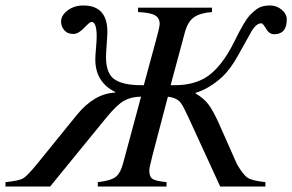

<svg xmlns="http://www.w3.org/2000/svg" viewBox="-75 -681 1067 701"><path d="M548 -370H565Q627 -370 673 -396Q732 -431 781 -530Q817 -604 837 -625Q856 -645 871 -653Q886 -661 912 -661Q935 -661 953.5 -645.5Q972 -630 972 -610Q972 -556 926 -556Q908 -556 896.5 -576Q885 -596 879 -596Q860 -596 841.5 -563.5Q823 -531 795 -480Q767 -429 736 -400Q689 -357 639 -342V-340Q669 -322 685.5 -300.5Q702 -279 723 -233L790 -82Q813 -42 830 -31.5Q847 -21 894 -16V0H729L615 -248Q595 -292 585 -305.5Q575 -319 554 -325Q540 -328 538 -328L481 -111Q470 -67 470 -60Q470 -36 481.5 -28Q493 -20 533 -16V0H282V-16Q328 -21 346.5 -34.5Q365 -48 375 -87L440 -328Q405 -328 378.5 -313.5Q352 -299 312 -250L108 0H-55V-16Q-6 -21 9 -29.5Q24 -38 60 -82L206 -262Q270 -340 346 -343V-345Q273 -381 273 -464Q273 -477 275.5 -505Q278 -533 278 -548Q278 -601 259 -601Q253 -601 232 -579Q211 -557 193 -557Q171 -557 159.5 -571Q148 -585 148 -602Q148 -625 172 -643Q196 -661 229 -661Q317 -661 317 -565Q317 -552 314.5 -518Q312 -484 312 -473Q312 -412 343.5 -391Q375 -370 440 -370H450L494 -532Q508 -582 508 -594Q508 -615 491 -625Q474 -635 429 -637V-653H699V-637Q657 -634 634 -618.5Q611 -603 600 -563Z"/></svg>

Font: STIX
Style: Italic
Weight: 400
Italic angle: -16.33°
Designer: MicroPress Inc., with final additions and corrections provided by Coen Hoffman, Elsevier (retired)
Version: Version 1.1.1